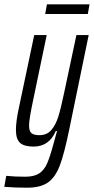

<svg xmlns="http://www.w3.org/2000/svg" viewBox="-63 -673 436 892"><path d="M-43 195 -34 144Q6 148 54 148Q95 148 118.5 133Q142 118 156 86Q170 54 187 -10L202 -64H196Q165 8 93 8Q49 8 30 -9.5Q11 -27 11 -69Q11 -111 26 -178L96 -510H154L90 -203Q82 -165 77 -135Q72 -105 72 -90Q72 -64 83 -54.5Q94 -45 120 -45Q155 -45 175.5 -69Q196 -93 208 -131.5Q220 -170 235 -242L292 -510H349L259 -73Q236 40 215 95.5Q194 151 159.5 175Q125 199 63 199Q4 199 -43 195ZM147 -608 155 -653H353L345 -608Z"/></svg>

Font: Saira Ultra Condensed
Style: Italic
Weight: 400
Width: 1
Italic angle: -12°
Designer: Hector Gatti with collaboration of the Omnibus-Type team
Foundry: Omnibus-Type
Version: Version 1.001; ttfautohint (v1.8)